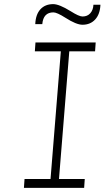

<svg xmlns="http://www.w3.org/2000/svg" viewBox="-20 -911 524 931"><path d="M225 -43 275 -662H149L152 -705H444L441 -662H316L266 -43H391L388 0H96L99 -43ZM238 -891Q267 -891 322 -857Q363 -831 380 -831Q404 -831 418 -847Q432 -863 433 -888H467Q465 -842 441.5 -816.5Q418 -791 380 -791Q350 -791 297 -825Q256 -851 239 -851Q190 -851 185 -794H151Q153 -841 176 -866Q199 -891 238 -891Z"/></svg>

Font: Iunito ExtraLight
Style: Italic
Weight: 200
Italic angle: -4.541°
Designer: Vernon Adams
Foundry: Vernon Adams
Version: Version 2.001;November 30, 2019;FontCreator 12.0.0.2547 64-b